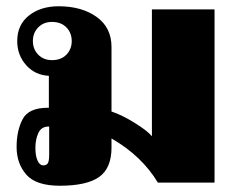

<svg xmlns="http://www.w3.org/2000/svg" viewBox="-20 -583 759 613"><path d="M33 -114Q33 -165 52 -202Q71 -239 133 -239H136V-341Q92 -343 63.5 -375Q35 -407 35 -452Q35 -504 72.5 -533.5Q110 -563 167 -563Q241 -563 288.5 -529Q336 -495 336 -433V-227Q369 -216 409.5 -191Q450 -166 465 -148V-553H665V0H484Q433 -85 336 -141V-112Q336 -46 296.5 -18Q257 10 171 10Q95 10 64 -25.5Q33 -61 33 -114ZM209 -452Q209 -478 192 -495.5Q175 -513 146 -513Q119 -513 102 -495.5Q85 -478 85 -452Q85 -426 102 -408.5Q119 -391 146 -391Q175 -391 192 -408.5Q209 -426 209 -452ZM137 -90V-179H135Q112 -179 102.5 -158.5Q93 -138 93 -111Q93 -85 100 -70Q107 -55 118 -55Q128 -55 132.5 -61.5Q137 -68 137 -90Z"/></svg>

Font: Taviraj Black
Style: Regular
Weight: 900
Designer: Katatrad Team
Foundry: CadsonDemak
Version: Version 1.001